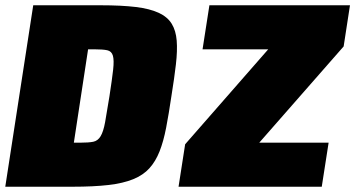

<svg xmlns="http://www.w3.org/2000/svg" viewBox="-22 -708 1347 728"><path d="M0 0ZM-2 0 104 -688H359Q439 -688 492.5 -681.5Q546 -675 579.5 -659.5Q613 -644 629 -618Q645 -592 648 -554Q651 -516 645 -464Q639 -412 628 -344Q618 -276 608 -224Q598 -172 583 -134Q568 -96 544.5 -70Q521 -44 483 -28.5Q445 -13 389 -6.5Q333 0 253 0ZM258 -167H282Q314 -167 331.5 -170.5Q349 -174 359.5 -191.5Q370 -209 376.5 -244.5Q383 -280 393 -343Q403 -408 407 -444Q411 -480 406 -497Q401 -514 384.5 -517.5Q368 -521 336 -521H312ZM655 0 680 -161 995 -521H746L772 -688H1305L1281 -532L961 -167H1224L1198 0Z"/></svg>

Font: Azeri Sans Black
Style: Italic
Weight: 900
Designer: Hector Gatti & Omnibus-Type (original fonts) / Cristiano Sobral (main changes and remastering)
Foundry: Omnibus-Type
Version: Version 0.07;August 21, 2020;FontCreator 13.0.0.2681 64-bit;